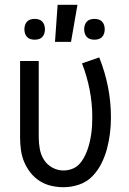

<svg xmlns="http://www.w3.org/2000/svg" viewBox="-20 -775 540 803"><path d="M246 8Q220 8 194 2Q168 -4 146 -18Q124 -32 107.5 -53Q91 -74 81 -98Q71 -122 67.5 -148Q64 -174 64 -200V-520H142V-200Q142 -176 146.5 -151.5Q151 -127 164 -106.5Q177 -86 199 -74Q221 -62 245 -62Q263 -62 280 -68Q297 -74 309.5 -86.5Q322 -99 330.5 -114.5Q339 -130 345 -146.5Q351 -163 355 -180Q359 -197 361.5 -214.5Q364 -232 365 -249.5Q366 -267 366 -285Q366 -342 355 -399Q344 -456 323 -510L395 -535Q419 -475 431.5 -412Q444 -349 444 -284Q444 -251 440 -218Q436 -185 427.5 -153Q419 -121 404 -91Q389 -61 366 -37.5Q343 -14 311 -3Q279 8 246 8ZM210 -600 221 -755H304L277 -600ZM375 -609Q366 -609 357.5 -611.5Q349 -614 343 -620.5Q337 -627 334.5 -635.5Q332 -644 332 -653Q332 -661 334.5 -669.5Q337 -678 343 -684.5Q349 -691 357.5 -693.5Q366 -696 375 -696Q384 -696 392.5 -693.5Q401 -691 407 -684.5Q413 -678 415.5 -669.5Q418 -661 418 -653Q418 -644 415.5 -635.5Q413 -627 407 -620.5Q401 -614 392.5 -611.5Q384 -609 375 -609ZM125 -609Q116 -609 107.5 -611.5Q99 -614 93 -620.5Q87 -627 84.5 -635.5Q82 -644 82 -653Q82 -661 84.5 -669.5Q87 -678 93 -684.5Q99 -691 107.5 -693.5Q116 -696 125 -696Q134 -696 142.5 -693.5Q151 -691 157 -684.5Q163 -678 165.5 -669.5Q168 -661 168 -653Q168 -644 165.5 -635.5Q163 -627 157 -620.5Q151 -614 142.5 -611.5Q134 -609 125 -609Z"/></svg>

Font: Iosevka Algr
Style: Regular
Weight: 400
Monospace: yes
Designer: Belleve Invis
Foundry: Belleve Invis
Version: Version 26.0.2; ttfautohint (v1.8.3)